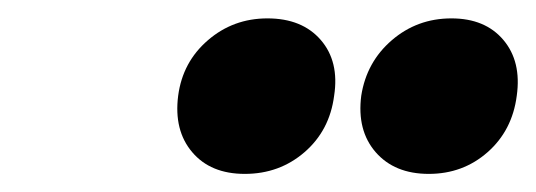

<svg xmlns="http://www.w3.org/2000/svg" viewBox="-20 -801 589 211"><path d="M175.8 -695.8Q180.7 -732.9 208.5 -756.8Q236.3 -780.8 273.9 -780.8Q312 -780.8 332.5 -757.1Q353 -733.4 347.2 -695.8Q342.3 -657.7 314.7 -633.8Q287.1 -609.9 249 -609.9Q211.4 -609.9 191.2 -633.8Q170.9 -657.7 175.8 -695.8ZM377 -695.8Q382.8 -732.9 410.6 -756.8Q438.5 -780.8 476.1 -780.8Q513.2 -780.8 533.2 -757.1Q553.2 -733.4 547.9 -695.8Q543 -657.7 515.9 -633.8Q488.8 -609.9 451.2 -609.9Q413.6 -609.9 392.8 -633.8Q372.1 -657.7 377 -695.8Z"/></svg>

Font: Trueno ExtraBold
Style: Italic
Weight: 800
Designer: Julieta Ulanovsky
Foundry: Julieta Ulanovsky
Version: Version 3.001b | FøM Fix